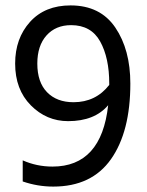

<svg xmlns="http://www.w3.org/2000/svg" viewBox="-20 -682 544 710"><path d="M252 -304Q334 -304 384 -368V-373Q384 -468 350.5 -528.5Q317 -589 243 -589Q186 -589 152 -551Q118 -513 118 -447Q118 -378 154 -341Q190 -304 252 -304ZM462 -373Q462 -195 390.5 -93.5Q319 8 177 8Q119 8 64 -11V-89Q116 -66 174 -66Q355 -66 380 -293Q330 -234 232 -234Q152 -234 94 -292.5Q36 -351 36 -447Q36 -540 91 -601Q146 -662 241 -662Q351 -662 406.5 -580Q462 -498 462 -373Z"/></svg>

Font: Hind Guntur
Style: Regular
Weight: 400
Designer: Manushi Parikh, Hitesh Malaviya
Foundry: Indian Type Foundry
Version: Version 1.002;PS 1.0;hotconv 1.0.86;makeotf.lib2.5.63406; tt